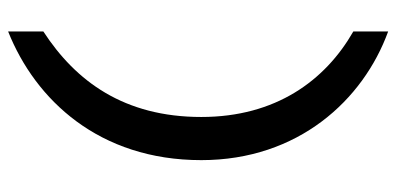

<svg xmlns="http://www.w3.org/2000/svg" viewBox="-278 -562 1000 485"><g transform="rotate(90 222.5 -320.0)"><path d="M385 -328C385 -573 233 -737 60 -800V-712C184 -641 276 -516 276 -328C276 -133 186 -11 60 71V160C233 91 385 -70 385 -328Z"/></g></svg>

Font: Goli SemiBold
Style: Regular
Weight: 600
Designer: jaikishan Patel
Foundry: MagicType
Version: Version 1.000;Glyphs 3.2 (3242)